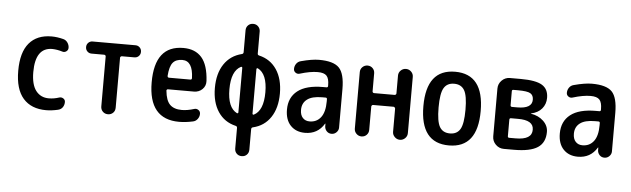

<svg xmlns="http://www.w3.org/2000/svg" viewBox="-55 -966 4611 1402"><g transform="rotate(5 2250.0 -265.0)"><path d="M297.9 9.8Q188.5 9.8 129.4 -57.6Q70.3 -125 70.3 -259.8Q70.3 -394.5 127.4 -462.4Q184.6 -530.3 292 -530.3Q332 -530.3 377.9 -518.6Q397.5 -513.7 409.7 -496.1Q421.9 -478.5 421.9 -458Q421.9 -441.4 408.2 -431.6Q394.5 -421.9 378.9 -426.8Q341.8 -438.5 304.7 -439.5Q180.7 -439.5 180.7 -259.8Q180.7 -168 215.3 -123Q250 -78.1 309.6 -78.1Q347.7 -78.1 385.7 -90.8Q401.4 -95.7 415.5 -86.9Q429.7 -78.1 429.7 -61.5Q429.7 -39.1 418 -22.5Q406.2 -5.9 384.8 -1Q337.9 9.8 297.9 9.8Z M592.8 -430.7Q574.2 -430.7 561.5 -443.4Q548.8 -456.1 548.8 -475.1Q548.8 -494.1 561.5 -506.8Q574.2 -519.5 592.8 -519.5H907.2Q925.8 -519.5 938.5 -506.8Q951.2 -494.1 951.2 -475.1Q951.2 -456.1 938.5 -443.4Q925.8 -430.7 907.2 -430.7H815.4Q810.5 -430.7 806.6 -427.2Q802.7 -423.8 802.7 -418.9V-52.7Q802.7 -29.3 787.6 -14.6Q772.5 0 750 0Q727.5 0 712.4 -15.1Q697.3 -30.3 697.3 -52.7V-418.9Q697.3 -423.8 693.8 -427.2Q690.4 -430.7 684.6 -430.7Z M1257.8 -442.4Q1210.9 -442.4 1188 -414.6Q1165 -386.7 1160.2 -317.4Q1160.2 -305.7 1170.9 -304.7H1328.1Q1338.9 -304.7 1338.9 -316.4Q1335 -442.4 1257.8 -442.4ZM1272.5 9.8Q1048.8 9.8 1048.3 -260.3Q1047.9 -530.3 1257.8 -530.3Q1344.7 -530.3 1392.1 -476.1Q1439.5 -421.9 1446.3 -304.7Q1448.2 -268.6 1423.3 -244.1Q1398.4 -219.7 1361.3 -219.7H1170.9Q1166 -219.7 1163.1 -215.8Q1160.2 -211.9 1161.1 -208Q1168 -136.7 1197.8 -107.4Q1227.5 -78.1 1285.2 -78.1Q1325.2 -78.1 1376 -93.8Q1391.6 -98.6 1405.8 -88.9Q1419.9 -79.1 1419.9 -61.5Q1419.9 -40 1406.7 -22.9Q1393.6 -5.9 1374 -2Q1320.3 9.8 1272.5 9.8Z M1688.5 -429.7Q1618.2 -394.5 1618.2 -259.8Q1618.2 -125 1688.5 -89.8Q1692.4 -88.9 1695.3 -90.8Q1698.2 -92.8 1698.2 -96.7V-422.9Q1698.2 -426.8 1695.3 -428.7Q1692.4 -430.7 1688.5 -429.7ZM1801.8 -422.9V-96.7Q1801.8 -92.8 1804.7 -90.8Q1807.6 -88.9 1811.5 -89.8Q1881.8 -125 1881.8 -259.8Q1881.8 -394.5 1811.5 -429.7Q1807.6 -430.7 1804.7 -428.7Q1801.8 -426.8 1801.8 -422.9ZM1686.5 2.9Q1603.5 -16.6 1557.6 -85.4Q1511.7 -154.3 1511.7 -260.3Q1511.7 -366.2 1557.6 -434.6Q1603.5 -502.9 1686.5 -523.4Q1697.3 -525.4 1698.2 -537.1V-698.2Q1698.2 -720.7 1712.9 -735.4Q1727.5 -750 1750 -750Q1772.5 -750 1787.1 -734.9Q1801.8 -719.7 1801.8 -698.2V-537.1Q1801.8 -525.4 1813.5 -523.4Q1896.5 -503.9 1942.4 -435.1Q1988.3 -366.2 1988.3 -260.3Q1988.3 -154.3 1942.4 -85.4Q1896.5 -16.6 1813.5 2.9Q1802.7 4.9 1801.8 16.6V168Q1801.8 190.4 1787.1 205.1Q1772.5 219.7 1750 219.7Q1727.5 219.7 1712.9 205.1Q1698.2 190.4 1698.2 168V16.6Q1697.3 4.9 1686.5 2.9Z M2297.9 -259.8Q2224.6 -259.8 2188.5 -232.4Q2152.3 -205.1 2152.3 -155.3Q2152.3 -117.2 2171.4 -96.7Q2190.4 -76.2 2221.7 -76.2Q2273.4 -76.2 2303.7 -115.2Q2334 -154.3 2334 -232.4V-249Q2334 -259.8 2323.2 -259.8ZM2195.3 9.8Q2128.9 9.8 2089.4 -31.7Q2049.8 -73.2 2049.8 -148.4Q2049.8 -237.3 2112.3 -286.1Q2174.8 -335 2297.9 -335H2323.2Q2334 -335 2334 -345.7V-351.6Q2334 -400.4 2315.4 -420.4Q2296.9 -440.4 2250 -440.4Q2195.3 -440.4 2119.1 -417Q2102.5 -412.1 2088.9 -421.9Q2075.2 -431.6 2075.2 -448.2Q2075.2 -469.7 2087.4 -486.8Q2099.6 -503.9 2120.1 -508.8Q2200.2 -530.3 2252 -530.3Q2358.4 -530.3 2399.4 -487.8Q2440.4 -445.3 2440.4 -332V-49.8Q2440.4 -30.3 2425.3 -15.1Q2410.2 0 2389.6 0Q2368.2 0 2354 -14.6Q2339.8 -29.3 2338.9 -49.8V-69.3Q2338.9 -70.3 2337.9 -70.3Q2335.9 -70.3 2335.9 -69.3Q2288.1 9.8 2195.3 9.8Z M2555.7 -52.7V-466.8Q2555.7 -489.3 2571.3 -504.4Q2586.9 -519.5 2608.9 -519.5Q2630.9 -519.5 2646 -504.4Q2661.1 -489.3 2661.1 -466.8V-335Q2661.1 -330.1 2664.6 -326.7Q2668 -323.2 2672.9 -323.2H2824.2Q2828.1 -323.2 2832 -326.7Q2835.9 -330.1 2835.9 -335V-465.8Q2835.9 -488.3 2852.1 -503.9Q2868.2 -519.5 2890.1 -519.5Q2912.1 -519.5 2928.2 -503.9Q2944.3 -488.3 2944.3 -465.8V-53.7Q2944.3 -31.2 2928.2 -15.6Q2912.1 0 2890.1 0Q2868.2 0 2852.1 -16.1Q2835.9 -32.2 2835.9 -53.7V-223.6Q2835.9 -227.5 2832 -231.9Q2828.1 -236.3 2824.2 -236.3H2672.9Q2668 -236.3 2664.6 -231.9Q2661.1 -227.5 2661.1 -223.6V-52.7Q2661.1 -30.3 2646 -15.1Q2630.9 0 2608.9 0Q2586.9 0 2571.3 -15.6Q2555.7 -31.2 2555.7 -52.7Z M3325.2 -402.8Q3301.8 -442.4 3250 -442.4Q3198.2 -442.4 3174.8 -402.8Q3151.4 -363.3 3151.4 -260.3Q3151.4 -157.2 3174.8 -117.7Q3198.2 -78.1 3250 -78.1Q3301.8 -78.1 3325.2 -117.7Q3348.6 -157.2 3348.6 -260.3Q3348.6 -363.3 3325.2 -402.8ZM3460 -260.3Q3460 9.8 3250 9.8Q3040 9.8 3040 -260.3Q3040 -530.3 3250 -530.3Q3460 -530.3 3460 -260.3Z M3673.8 -215.8V-94.7Q3673.8 -84 3684.6 -84H3731.4Q3851.6 -84 3850.6 -158.2Q3850.6 -228.5 3735.4 -227.5H3684.6Q3673.8 -227.5 3673.8 -215.8ZM3673.8 -424.8V-322.3Q3673.8 -311.5 3684.6 -310.5H3723.6Q3832 -310.5 3832 -376Q3832 -408.2 3809.6 -421.9Q3787.1 -435.5 3717.8 -435.5H3684.6Q3673.8 -435.5 3673.8 -424.8ZM3652.3 0Q3617.2 0 3592.3 -24.9Q3567.4 -49.8 3567.4 -85V-434.6Q3567.4 -469.7 3592.3 -494.6Q3617.2 -519.5 3652.3 -519.5H3732.4Q3841.8 -519.5 3888.2 -491.2Q3934.6 -462.9 3934.6 -398.4Q3934.6 -352.5 3906.7 -319.3Q3878.9 -286.1 3828.1 -275.4Q3826.2 -275.4 3826.2 -274.4L3827.1 -273.4Q3882.8 -264.6 3918.9 -230.5Q3955.1 -196.3 3955.1 -150.4Q3955.1 -72.3 3900.4 -36.1Q3845.7 0 3726.6 0H3673.8Z M4297.9 -259.8Q4224.6 -259.8 4188.5 -232.4Q4152.3 -205.1 4152.3 -155.3Q4152.3 -117.2 4171.4 -96.7Q4190.4 -76.2 4221.7 -76.2Q4273.4 -76.2 4303.7 -115.2Q4334 -154.3 4334 -232.4V-249Q4334 -259.8 4323.2 -259.8ZM4195.3 9.8Q4128.9 9.8 4089.4 -31.7Q4049.8 -73.2 4049.8 -148.4Q4049.8 -237.3 4112.3 -286.1Q4174.8 -335 4297.9 -335H4323.2Q4334 -335 4334 -345.7V-351.6Q4334 -400.4 4315.4 -420.4Q4296.9 -440.4 4250 -440.4Q4195.3 -440.4 4119.1 -417Q4102.5 -412.1 4088.9 -421.9Q4075.2 -431.6 4075.2 -448.2Q4075.2 -469.7 4087.4 -486.8Q4099.6 -503.9 4120.1 -508.8Q4200.2 -530.3 4252 -530.3Q4358.4 -530.3 4399.4 -487.8Q4440.4 -445.3 4440.4 -332V-49.8Q4440.4 -30.3 4425.3 -15.1Q4410.2 0 4389.6 0Q4368.2 0 4354 -14.6Q4339.8 -29.3 4338.9 -49.8V-69.3Q4338.9 -70.3 4337.9 -70.3Q4335.9 -70.3 4335.9 -69.3Q4288.1 9.8 4195.3 9.8Z"/></g></svg>

Font: Rounded-X Mgen+ 2m medium
Style: Regular
Weight: 500
Designer: [Source Han Sans]
Ryoko NISHIZUKA  (kana & ideographs); Paul D. Hunt (Latin, Greek & Cyrillic); Wenlong ZHANG  (bopomofo
Version: Version 1.059.20150602